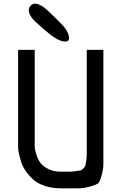

<svg xmlns="http://www.w3.org/2000/svg" viewBox="-20 -1020 658 1040"><path d="M334 -795Q304 -795 265 -823.5Q226 -852 170 -904Q137 -935 136 -965Q136 -979 146 -989.5Q156 -1000 169 -1000H170Q183 -1000 198.5 -992Q214 -984 223 -976L232 -969Q311 -895 332 -868Q353 -838 354 -816Q354 -795 336 -795ZM309 0Q262 0 224 -12.5Q186 -25 162.5 -45.5Q139 -66 121.5 -90.5Q104 -115 96 -139.5Q88 -164 83.5 -184.5Q79 -205 78 -218V-230V-750H168V-230Q168 -224 169 -214.5Q170 -205 177.5 -181Q185 -157 198.5 -138.5Q212 -120 241 -105Q270 -90 309 -90Q342 -90 356 -90Q370 -90 390 -93Q410 -96 416 -97Q422 -98 431.5 -107.5Q441 -117 442.5 -123.5Q444 -130 447 -149.5Q450 -169 450 -183.5Q450 -198 450 -230V-750H540V-230Q540 -160 540 -131.5Q540 -103 530 -69Q520 -35 512 -27.5Q504 -20 469.5 -10Q435 0 407 0Q379 0 309 0Z"/></svg>

Font: Hermit
Style: Regular
Weight: 400
Designer: Pablo Caro
Version: Version 2.000;PS 002.000;hotconv 1.0.88;makeotf.lib2.5.64775